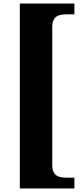

<svg xmlns="http://www.w3.org/2000/svg" viewBox="-20 -820 477 1084"><path d="M92 244H400V183H357C312 183 275 174 275 111V-667C275 -730 312 -739 357 -739H400V-800H92Z"/></svg>

Font: Noto Serif Malayalam Black
Style: Regular
Weight: 900
Designer: Indian type Foundry, Jelle Bosma, Monotype Design Team
Foundry: Monotype Imaging Inc.
Version: Version 2.104